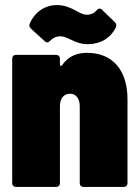

<svg xmlns="http://www.w3.org/2000/svg" viewBox="-20 -736 547 756"><path d="M218 -593C232 -593 241 -588 263 -578C284 -568 301 -562 326 -562C374 -562 415 -585 436 -628C440 -636 438 -643 432 -649L381 -698C374 -705 367 -703 360 -695C350 -683 337 -678 323 -678C306 -678 294 -686 279 -694C256 -706 234 -716 204 -716C157 -716 117 -689 97 -643C94 -635 96 -629 102 -623L157 -573C164 -567 171 -568 178 -576C187 -586 201 -593 218 -593ZM323 -528C285 -528 250 -516 225 -480C220 -475 216 -475 216 -480V-505C216 -514 210 -520 201 -520H43C34 -520 28 -514 28 -505V-15C28 -6 34 0 43 0H201C210 0 216 -6 216 -15V-318C216 -348 231 -367 256 -367C279 -367 294 -348 294 -318V-15C294 -6 300 0 309 0H467C476 0 482 -6 482 -15V-345C482 -460 423 -528 323 -528Z"/></svg>

Font: Barlow Semi Condensed Black
Style: Regular
Weight: 900
Width: 4
Designer: Jeremy Tribby
Foundry: Tribby Type
Version: Version 1.408;PS 001.408;hotconv 1.0.88;makeotf.lib2.5.64775